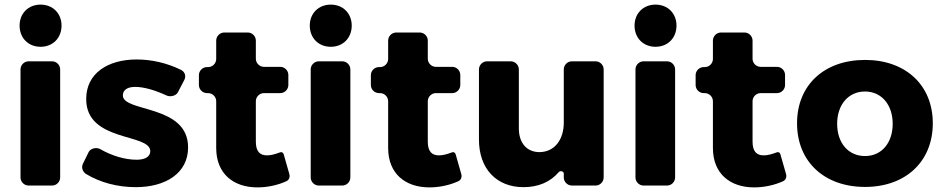

<svg xmlns="http://www.w3.org/2000/svg" viewBox="-20 -805 4091 833"><path d="M156 -785C103 -785 65 -747 65 -694C65 -640 103 -602 156 -602C209 -602 247 -640 247 -694C247 -747 209 -785 156 -785ZM241 -35V-504C241 -523 225 -539 206 -539H104C85 -539 69 -523 69 -504V-35C69 -16 85 0 104 0H206C225 0 241 -16 241 -35Z M573 -547C448 -547 354 -487 354 -376C353 -187 632 -228 632 -149C632 -124 607 -112 573 -112C524 -112 467 -128 415 -158C399 -167 374 -162 365 -146L340 -95C332 -79 338 -61 352 -51C414 -13 490 7 569 7C699 7 796 -54 796 -165C797 -353 513 -317 513 -391C513 -416 535 -428 566 -428C603 -428 650 -415 702 -391C719 -383 744 -389 752 -405L779 -457C789 -474 782 -494 765 -502C706 -531 639 -547 573 -547Z M1195 -144C1174 -136 1155 -131 1140 -131C1108 -130 1090 -148 1090 -190V-366C1090 -385 1106 -401 1125 -401H1196C1215 -401 1231 -417 1231 -436V-480C1231 -499 1215 -515 1196 -515H1125C1106 -515 1090 -531 1090 -550V-629C1090 -648 1074 -664 1055 -664H953C934 -664 918 -648 918 -629V-549C918 -530 902 -514 883 -514H878C859 -514 843 -498 843 -479V-436C843 -417 859 -401 878 -401H883C902 -401 918 -385 918 -366V-163C918 -51 993 8 1097 8C1141 8 1186 -2 1223 -19C1235 -25 1239 -38 1235 -51L1211 -135C1209 -143 1202 -147 1195 -144Z M1415 -785C1362 -785 1324 -747 1324 -694C1324 -640 1362 -602 1415 -602C1468 -602 1506 -640 1506 -694C1506 -747 1468 -785 1415 -785ZM1500 -35V-504C1500 -523 1484 -539 1465 -539H1363C1344 -539 1328 -523 1328 -504V-35C1328 -16 1344 0 1363 0H1465C1484 0 1500 -16 1500 -35Z M1941 -144C1920 -136 1901 -131 1886 -131C1854 -130 1836 -148 1836 -190V-366C1836 -385 1852 -401 1871 -401H1942C1961 -401 1977 -417 1977 -436V-480C1977 -499 1961 -515 1942 -515H1871C1852 -515 1836 -531 1836 -550V-629C1836 -648 1820 -664 1801 -664H1699C1680 -664 1664 -648 1664 -629V-549C1664 -530 1648 -514 1629 -514H1624C1605 -514 1589 -498 1589 -479V-436C1589 -417 1605 -401 1624 -401H1629C1648 -401 1664 -385 1664 -366V-163C1664 -51 1739 8 1843 8C1887 8 1932 -2 1969 -19C1981 -25 1985 -38 1981 -51L1957 -135C1955 -143 1948 -147 1941 -144Z M2564 -539H2461C2442 -539 2426 -523 2426 -504V-273C2426 -200 2387 -146 2321 -145C2266 -145 2231 -184 2231 -248V-504C2231 -523 2215 -539 2196 -539H2093C2074 -539 2058 -523 2058 -504V-199C2058 -73 2134 7 2251 7C2315 7 2367 -15 2404 -58C2411 -66 2426 -62 2426 -52V-35C2426 -16 2442 0 2461 0H2564C2583 0 2599 -16 2599 -35V-504C2599 -523 2583 -539 2564 -539Z M2824 -785C2771 -785 2733 -747 2733 -694C2733 -640 2771 -602 2824 -602C2877 -602 2915 -640 2915 -694C2915 -747 2877 -785 2824 -785ZM2909 -35V-504C2909 -523 2893 -539 2874 -539H2772C2753 -539 2737 -523 2737 -504V-35C2737 -16 2753 0 2772 0H2874C2893 0 2909 -16 2909 -35Z M3350 -144C3329 -136 3310 -131 3295 -131C3263 -130 3245 -148 3245 -190V-366C3245 -385 3261 -401 3280 -401H3351C3370 -401 3386 -417 3386 -436V-480C3386 -499 3370 -515 3351 -515H3280C3261 -515 3245 -531 3245 -550V-629C3245 -648 3229 -664 3210 -664H3108C3089 -664 3073 -648 3073 -629V-549C3073 -530 3057 -514 3038 -514H3033C3014 -514 2998 -498 2998 -479V-436C2998 -417 3014 -401 3033 -401H3038C3057 -401 3073 -385 3073 -366V-163C3073 -51 3148 8 3252 8C3296 8 3341 -2 3378 -19C3390 -25 3394 -38 3390 -51L3366 -135C3364 -143 3357 -147 3350 -144Z M3733 -545C3556 -545 3438 -436 3438 -270C3438 -104 3556 6 3733 6C3909 6 4027 -104 4027 -270C4027 -436 3909 -545 3733 -545ZM3733 -408C3804 -408 3853 -351 3853 -268C3853 -184 3804 -128 3733 -128C3661 -128 3612 -184 3612 -268C3612 -351 3661 -408 3733 -408Z"/></svg>

Font: Trueno
Style: RoundBd
Weight: 700
Designer: Julieta Ulanovsky, Jasper
Foundry: Julieta Ulanovsky, Cannot Into Space Fonts
Version: Version 3.001